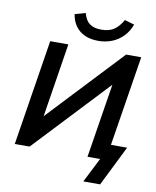

<svg xmlns="http://www.w3.org/2000/svg" viewBox="-112 -1013 1027 1261"><g transform="rotate(10 401.5 -382.0)"><path d="M532 164 615 0H531L615 -527L631 -517L145 0H46L158 -705H279L196 -181L180 -190L664 -705H765L669 -104H777L644 164ZM467 -762Q415 -762 377 -779.5Q339 -797 315.5 -829.5Q292 -862 285 -908L356 -928Q368 -880 396.5 -859Q425 -838 475 -838Q526 -838 558.5 -859.5Q591 -881 617 -927L682 -908Q664 -860 632 -827.5Q600 -795 558 -778.5Q516 -762 467 -762Z"/></g></svg>

Font: Nunito Sans 10pt
Style: Bold Italic
Weight: 700
Italic angle: -9°
Designer: Vernon Adams
Foundry: Vernon Adams
Version: Version 3.101;gftools[0.9.27]